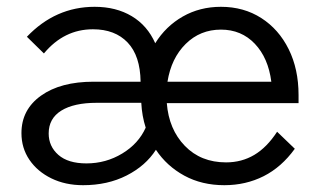

<svg xmlns="http://www.w3.org/2000/svg" viewBox="-20 -528 951 564"><path d="M794 -141 846 -91Q807 -37 754.5 -10.5Q702 16 639 16Q573 16 521.5 -12Q470 -40 438 -88Q408 -41 352 -12.5Q296 16 224 16Q172 16 131 -4Q90 -24 66.5 -58.5Q43 -93 43 -137Q43 -206 100.5 -247Q158 -288 255 -288H393Q392 -364 355 -403Q318 -442 253 -442Q168 -442 109 -371L59 -420Q143 -508 258 -508Q321 -508 367 -480.5Q413 -453 436 -401Q467 -451 517 -479.5Q567 -508 629 -508Q696 -508 747.5 -475Q799 -442 828 -383.5Q857 -325 857 -249V-225H470Q476 -148 523 -99.5Q570 -51 644 -51Q690 -51 727 -73Q764 -95 794 -141ZM629 -441Q568 -441 525.5 -399Q483 -357 472 -288H777Q768 -358 728.5 -399.5Q689 -441 629 -441ZM234 -48Q291 -48 339 -77Q387 -106 408 -153Q397 -187 395 -226H264Q197 -226 160 -203Q123 -180 123 -136Q123 -98 151.5 -73Q180 -48 234 -48Z"/></svg>

Font: Wix Madefor Text
Style: Regular
Weight: 400
Designer: Dalton Maag Ltd
Foundry: Dalton Maag Ltd
Version: Version 3.100